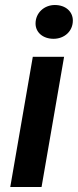

<svg xmlns="http://www.w3.org/2000/svg" viewBox="-20 -747 311 767"><path d="M21 0H146L236 -520H111ZM194 -592C236 -592 271 -621 271 -665C271 -700 243 -727 199 -727C157 -727 122 -696 122 -653C122 -618 151 -592 194 -592Z"/></svg>

Font: Fixel Text 20240404 SemiBold
Style: Italic
Weight: 600
Width: 4
Italic angle: -10°
Designer: AlfaBravo + MacPaw
Foundry: Kyrylo Tkachov, Marchela Mozhyna, Serhii Makarenko, Maria Weinstein, Zakhar Kryvoshyya
Version: Version 1.211;Glyphs 3.2 (3225)